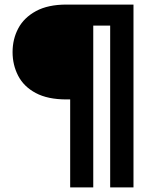

<svg xmlns="http://www.w3.org/2000/svg" viewBox="-20 -720 676 840"><path d="M287 100V-285H271Q189 -285 136.5 -313Q84 -341 59.5 -388.5Q35 -436 35 -492Q35 -549 60 -596Q85 -643 137.5 -671.5Q190 -700 271 -700H564V100H462V-608H388V100Z"/></svg>

Font: DM Sans 12pt SemiBold
Style: Regular
Weight: 600
Version: Version 4.004;gftools[0.9.30]